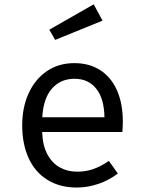

<svg xmlns="http://www.w3.org/2000/svg" viewBox="-20 -837 655 869"><path d="M170.8 -239.5Q172.8 -179 194.4 -138.7Q215.9 -98.5 250.8 -79.2Q285.6 -60 328.7 -60Q368.7 -60 402.3 -71.8Q435.9 -83.6 472.8 -108.7L513.3 -51.8Q475.4 -22.1 426.4 -5.1Q377.4 11.8 327.7 11.8Q250.3 11.8 194.4 -23.1Q138.5 -57.9 109.5 -121.5Q80.5 -185.1 80.5 -269.2Q80.5 -350.8 109.7 -414.9Q139 -479 192.3 -515.1Q245.6 -551.3 316.4 -551.3Q384.1 -551.3 433.6 -519.5Q483.1 -487.7 509.5 -427.9Q535.9 -368.2 535.9 -286.7Q535.9 -263.1 533.8 -239.5ZM171.3 -306.2H452.8Q451.3 -391.3 415.4 -435.9Q379.5 -480.5 317.4 -480.5Q254.9 -480.5 215.6 -436.7Q176.4 -392.8 171.3 -306.2ZM203.1 -702.6 404.1 -817.4 444.1 -743.6 229.7 -656.4Z"/></svg>

Font: Fira Code
Style: Regular
Weight: 400
Designer: Carrois Corporate, Edenspiekermann AG, Nikita Prokopov
Foundry: Carrois Corporate, Edenspiekermann AG, Nikita Prokopov
Version: Version 5.002